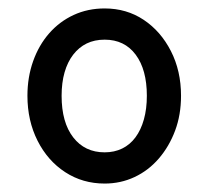

<svg xmlns="http://www.w3.org/2000/svg" viewBox="-20 -1031 494 455"><path d="M228 -596Q176 -596 134.5 -623Q93 -650 69 -697.5Q45 -745 45 -804Q45 -848 58.5 -886Q72 -924 96.5 -952Q121 -980 154.5 -995.5Q188 -1011 228 -1011Q280 -1011 320.5 -984Q361 -957 385 -910Q409 -863 409 -804Q409 -759 395 -721.5Q381 -684 356.5 -655.5Q332 -627 299 -611.5Q266 -596 228 -596ZM228 -670Q251 -670 269.5 -679Q288 -688 301 -705.5Q314 -723 321 -748Q328 -773 328 -804Q328 -866 301.5 -901.5Q275 -937 228 -937Q204 -937 185.5 -928Q167 -919 153.5 -901.5Q140 -884 133 -859.5Q126 -835 126 -804Q126 -741 153.5 -705.5Q181 -670 228 -670Z"/></svg>

Font: Playwrite PL
Style: Regular
Weight: 400
Designer: Veronika Burian, José Scaglione
Foundry: TypeTogether
Version: Version 1.002